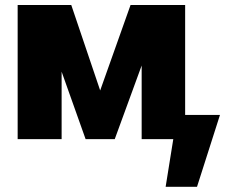

<svg xmlns="http://www.w3.org/2000/svg" viewBox="-20 -550 912 759"><path d="M376 -192.4 261.7 -530.3H49.8V0H223.6V-266.6L318.4 0H433.6L540 -291V0H665L634.8 188.5H758.8L849.6 -95.7H711.9V-530.3H496.1Z"/></svg>

Font: Pretendard Black
Style: Regular
Weight: 900
Designer: Base glyphs from Inter by Rasmus Andersson; Hangeul glyphs from Noto Sans CJK(Source Han Sans) by Jang Soo-young and Kan
Foundry: Kil Hyung-jin
Version: Version 1.309;Glyphs 3.2 (3225)